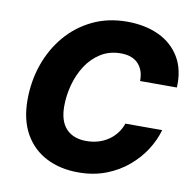

<svg xmlns="http://www.w3.org/2000/svg" viewBox="-82 -821 925 914"><g transform="rotate(10 380.5 -363.5)"><path d="M354.5 9.8Q266.1 9.8 199 -24.9Q131.8 -59.6 94.5 -126.2Q57.1 -192.9 57.1 -288.6Q57.1 -378.9 85.2 -459.7Q113.3 -540.5 166.3 -603Q219.2 -665.5 293.7 -701.4Q368.2 -737.3 460 -737.3Q547.9 -737.3 614 -706.3Q680.2 -675.3 715.8 -615.5Q751.5 -555.7 747.1 -469.7H569.3Q570.3 -522 541.3 -552.7Q512.2 -583.5 457.5 -583.5Q401.9 -583.5 359.9 -557.1Q317.9 -530.8 290 -487.5Q262.2 -444.3 248.3 -392.6Q234.4 -340.8 234.4 -289.6Q234.4 -216.8 269 -180.4Q303.7 -144 365.7 -144Q426.8 -144 472.2 -174.8Q517.6 -205.6 535.6 -257.8H713.4Q700.2 -209.5 670.2 -162.1Q640.1 -114.7 594.2 -75.7Q548.3 -36.6 488 -13.4Q427.7 9.8 354.5 9.8Z"/></g></svg>

Font: Inter Extra Bold
Style: Italic
Weight: 800
Italic angle: -9.39999°
Designer: Rasmus Andersson
Foundry: rsms
Version: Version 4.000;git-3c8e0fc